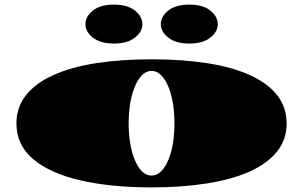

<svg xmlns="http://www.w3.org/2000/svg" viewBox="-20 -791 1315 833"><path d="M637.7 22Q461.9 22 329.8 -8.3Q197.8 -38.6 124.5 -100.1Q51.3 -161.6 51.3 -255.4Q51.3 -326.2 93.5 -378.9Q135.7 -431.6 212.9 -465.8Q290 -500.5 397.9 -517.1Q505.9 -533.7 637.7 -533.7Q769 -533.7 877.4 -517.1Q985.8 -500.5 1062.5 -465.8Q1139.6 -431.6 1181.6 -378.9Q1223.6 -326.2 1223.6 -255.4Q1223.6 -185.1 1181.6 -133.1Q1139.6 -81.1 1062.5 -46.4Q985.8 -12.2 877.4 4.9Q769 22 637.7 22ZM637.7 -29.3Q660.6 -29.3 679 -47.6Q697.3 -65.9 710.4 -97.2Q736.8 -160.6 736.8 -255.4Q736.8 -351.1 710.4 -415Q697.3 -446.3 679 -464.8Q660.6 -483.4 637.7 -483.4Q614.3 -483.4 595.9 -464.8Q577.6 -446.3 564.9 -415Q551.8 -383.8 544.9 -342.5Q538.1 -301.3 538.1 -255.4Q538.1 -210 544.9 -168.9Q551.8 -127.9 564.9 -97.2Q577.6 -65.9 595.9 -47.6Q614.3 -29.3 637.7 -29.3ZM801.3 -602.1Q742.7 -602.1 710.2 -627.7Q677.7 -653.3 677.7 -686Q677.7 -719.2 710 -745.1Q742.2 -771 801.3 -771Q860.4 -771 892.6 -745.1Q924.8 -719.2 924.8 -686Q924.8 -653.3 892.3 -627.7Q859.9 -602.1 801.3 -602.1ZM474.1 -602.1Q415.5 -602.1 383.1 -627.7Q350.6 -653.3 350.6 -686Q350.6 -719.2 382.8 -745.1Q415 -771 474.1 -771Q533.2 -771 565.4 -745.1Q597.7 -719.2 597.7 -686Q597.7 -653.3 565.2 -627.7Q532.7 -602.1 474.1 -602.1Z"/></svg>

Font: Asset
Style: Regular
Weight: 400
Version: Version 1.003; ttfautohint (v1.8.4.7-5d5b)